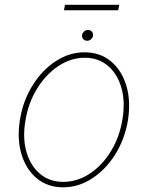

<svg xmlns="http://www.w3.org/2000/svg" viewBox="-20 -773 620 804"><path d="M244.3 11.4Q179.7 11.4 134.4 -25.9Q89.1 -63.2 69.8 -127.8Q50.4 -192.5 63.9 -274.1Q77.4 -353.7 117.4 -417.1Q157.3 -480.5 214 -517.2Q270.6 -554 333.8 -554Q399.1 -554 444.4 -516.3Q489.7 -478.7 509.1 -414.1Q528.4 -349.4 515.6 -268.5Q502.1 -188.9 462 -125.5Q421.9 -62.1 365.1 -25.4Q308.2 11.4 244.3 11.4ZM244.3 -11.4Q303.3 -11.4 355.5 -45.6Q407.7 -79.9 444.2 -139.4Q480.8 -198.9 492.9 -274.1Q505 -347.3 488.3 -405.5Q471.6 -463.8 431.8 -497.5Q392 -531.2 335.2 -531.2Q277 -531.2 224.8 -496.6Q172.6 -462 135.7 -402.5Q98.7 -343 86.6 -268.5Q73.9 -195.3 90.7 -137.1Q107.6 -78.8 147.5 -45.1Q187.5 -11.4 244.3 -11.4ZM345.2 -602.3Q334.5 -602.3 328.3 -609.7Q322.1 -617.2 323.9 -627.8Q325.3 -635.3 332.4 -641.5Q339.5 -647.7 348 -647.7Q358.7 -647.7 364.9 -640.3Q371.1 -632.8 369.3 -622.2Q367.9 -614.3 360.8 -608.3Q353.7 -602.3 345.2 -602.3ZM479.4 -752.8 475.1 -730.1H247.9L252.1 -752.8Z"/></svg>

Font: Inter Thin  BETA
Style: Italic
Weight: 100
Italic angle: -9.39999°
Designer: Rasmus Andersson
Foundry: rsms
Version: Version 3.011;git-f93a4a705